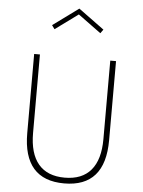

<svg xmlns="http://www.w3.org/2000/svg" viewBox="-71 -1207 954 1278"><g transform="rotate(5 406.0 -568.0)"><path d="M406.5 16Q680 16 680 -296.5V-825H641.5V-300.5Q641.5 -163.5 582 -93Q522.5 -22.5 406.5 -22.5Q290.5 -22.5 231 -93Q171.5 -163.5 171.5 -300.5V-825H133V-296.5Q133 16 406.5 16ZM253.5 -1001 406.5 -1113 559.5 -1001 578 -1026.5 406.5 -1152 235 -1026.5Z"/></g></svg>

Font: Spartan ExtraLight
Style: Regular
Weight: 200
Designer: Matt Bailey, Mirko Velimirovic
Foundry: Matt Bailey
Version: Version 1.003; ttfautohint (v1.8.3)